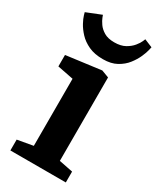

<svg xmlns="http://www.w3.org/2000/svg" viewBox="-187 -781 701 843"><g transform="rotate(30 163.5 -359.5)"><path d="M19 -55 98 -69V-409L17 -425V-483L193 -506L230 -492V-69L300 -55V0H19ZM73 -719Q73 -719 77.5 -707Q82 -695 93 -679Q104 -663 124 -651Q144 -639 176 -639Q209 -639 230.5 -651Q252 -663 265 -679Q278 -695 283 -707Q288 -719 288 -719L329 -702Q329 -702 325.5 -686.5Q322 -671 312 -648.5Q302 -626 284.5 -603.5Q267 -581 239 -565.5Q211 -550 170 -550Q127 -550 97 -564Q67 -578 47.5 -599Q28 -620 17 -640.5Q6 -661 2 -675Q-2 -689 -2 -689Z"/></g></svg>

Font: Faustina VF Beta
Style: Regular
Weight: 400
Designer: Alfonso Garcia
Foundry: Omnibus-Type
Version: Version 1.006